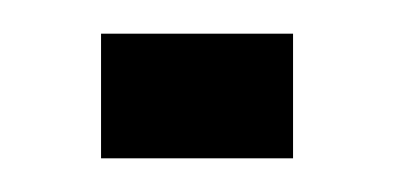

<svg xmlns="http://www.w3.org/2000/svg" viewBox="-20 -94 234 114"><path d="M40 0V-74H154V0Z"/></svg>

Font: Big Shoulders Stencil Text Thin Thin
Style: Regular
Weight: 250
Version: Version 2.001